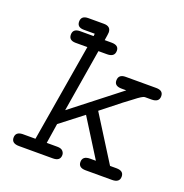

<svg xmlns="http://www.w3.org/2000/svg" viewBox="-113 -713 781 815"><g transform="rotate(20 277.0 -305.5)"><path d="M56 -53H114L188 -494H133Q104 -495 104 -520Q104 -546 134 -547H197L198 -558H149Q118 -558 118 -584Q118 -611 150 -611H220Q252 -611 252 -583Q252 -577 247 -547H278Q311 -547 311 -522Q311 -494 277 -494Q277 -494 238 -494L191 -210L406 -378H385Q352 -378 352 -403Q352 -431 384 -431H522Q554 -431 554 -405Q554 -378 520 -378Q520 -378 490 -378Q480 -378 446 -351Q437 -344 410 -324Q361 -285 324 -256V-255L451 -53H480Q513 -53 513 -27Q513 0 479 0H360Q327 0 327 -26Q327 -53 361 -53H387L281 -222L179 -143L165 -53H213Q230 -53 237.5 -45Q245 -37 245 -27Q245 0 212 0H59Q25 0 25 -26Q25 -52 56 -53Z"/></g></svg>

Font: CMU Typewriter Text
Style: LightOblique
Weight: 200
Italic angle: -9.46001°
Version: Version 0.7.0